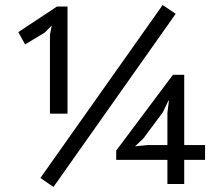

<svg xmlns="http://www.w3.org/2000/svg" viewBox="-20 -733 877 765"><path d="M53 0ZM628 -713 680 -678 193 12 141 -24ZM797 -96H714V0H647V-96H443V-133L669 -435H714V-155H797ZM647 -283 653 -332H651L629 -286L551 -181L518 -150L568 -155H647ZM179 -595 186 -631 158 -603 80 -556 53 -605 207 -707H249V-280H179Z"/></svg>

Font: PT Sans
Style: Regular
Weight: 400
Version: Version 2.003W OFL; ttfautohint (v1.6)